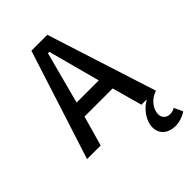

<svg xmlns="http://www.w3.org/2000/svg" viewBox="-252 -746 1066 1066"><g transform="rotate(-45 280.5 -213.0)"><path d="M260 -569H271L353 -263H179ZM501 150C476 150 453 134 453 103C453 62 487 17 537 2L330 -644H205L-2 0H105L155 -177H376L425 0H467L453 9C422 29 379 77 379 132C379 188 421 218 477 218C505 218 541 206 563 190L539 139C528 146 516 150 501 150Z"/></g></svg>

Font: Falling Sky
Style: Light
Weight: 400
Designer: Paul D. Hunt
Foundry: Adobe Systems Incorporated
Version: Version 1.02